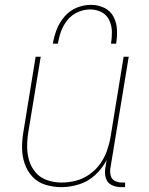

<svg xmlns="http://www.w3.org/2000/svg" viewBox="-20 -764 616 792"><path d="M233 8Q269 8 306 -3.5Q343 -15 372.5 -42Q402 -69 420 -104L414 -68Q411 -48 417 -28.5Q423 -9 441 -0.5Q459 8 480 8H496V-11H483Q468 -11 454.5 -17.5Q441 -24 437 -38.5Q433 -53 435 -68L511 -530H490L436 -199Q431 -170 421 -141.5Q411 -113 392.5 -87.5Q374 -62 348 -44Q322 -26 292.5 -18.5Q263 -11 234 -11Q204 -11 175.5 -20.5Q147 -30 128 -51.5Q109 -73 100.5 -101Q92 -129 92 -159.5Q92 -190 97 -220L148 -530H127L77 -223Q71 -189 71 -155Q71 -121 81.5 -90Q92 -59 113.5 -35.5Q135 -12 167 -2Q199 8 233 8ZM198 -584H219Q223 -610 232 -635Q241 -660 258.5 -681.5Q276 -703 301 -714Q326 -725 352 -725Q377 -725 398.5 -714Q420 -703 430.5 -681Q441 -659 441.5 -634Q442 -609 438 -584H459Q464 -613 462.5 -642Q461 -671 448 -695.5Q435 -720 409.5 -732Q384 -744 355 -744Q325 -744 296 -732Q267 -720 246 -695.5Q225 -671 214 -642.5Q203 -614 198 -584Z"/></svg>

Font: Iosevka Sparkle Thin
Style: Italic
Weight: 100
Italic angle: -9°
Designer: Belleve Invis
Foundry: Belleve Invis
Version: Version 4.5.0; ttfautohint (v1.8.3)